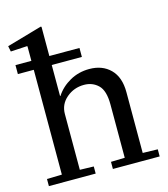

<svg xmlns="http://www.w3.org/2000/svg" viewBox="-118 -898 866 991"><g transform="rotate(-15 315.0 -403.0)"><path d="M196 -40 270 -38V0H20V-38L100 -40V-600H15V-648H100V-725L98 -727L10 -722L4 -752L192 -806L196 -804V-648H357V-600H196V-434H198Q226 -477 273 -503.5Q320 -530 377 -530Q447 -530 489.5 -487.5Q532 -445 532 -365V-40L612 -38V0H362V-38L436 -40V-325Q436 -399 405.5 -428.5Q375 -458 330 -458Q276 -458 236 -424Q196 -390 196 -338Z"/></g></svg>

Font: Minipax
Style: Regular
Weight: 400
Designer: Raphaël Ronot, Igor Stepanchenko (Cyrillic)
Foundry: steppetype
Version: Version 1.002